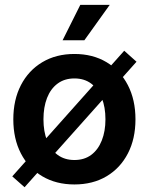

<svg xmlns="http://www.w3.org/2000/svg" viewBox="-20 -766 627 809"><path d="M293.5 11.2Q216.3 11.2 158.2 -23.2Q100.1 -57.6 68.1 -119.4Q36.1 -181.2 36.1 -263.2Q36.1 -345.2 68.1 -407.2Q100.1 -469.2 158.2 -503.9Q216.3 -538.6 293.5 -538.6Q371.1 -538.6 429 -503.9Q486.8 -469.2 518.8 -407.2Q550.8 -345.2 550.8 -263.2Q550.8 -181.2 518.8 -119.4Q486.8 -57.6 429 -23.2Q371.1 11.2 293.5 11.2ZM293.5 -91.8Q335.4 -91.8 364.5 -113.5Q393.6 -135.3 408.9 -174.1Q424.3 -212.9 424.3 -263.2Q424.3 -314.5 408.9 -353Q393.6 -391.6 364.5 -413.6Q335.4 -435.5 293.5 -435.5Q252 -435.5 222.7 -413.8Q193.4 -392.1 178.2 -353.3Q163.1 -314.5 163.1 -263.2Q163.1 -212.4 178.2 -173.8Q193.4 -135.3 222.7 -113.5Q252 -91.8 293.5 -91.8ZM83.5 22.9 31.7 -22.9 503.4 -552.2 555.2 -505.9ZM243.7 -596.2 318.4 -745.6H442.4L335.4 -596.2Z"/></svg>

Font: Inter 24pt SemiBold
Style: Regular
Weight: 600
Designer: Rasmus Andersson
Foundry: rsms
Version: Version 4.001;git-66647c0bb